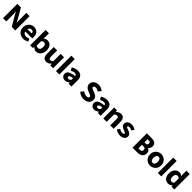

<svg xmlns="http://www.w3.org/2000/svg" viewBox="971 -3761 6768 6768"><g transform="rotate(45 4355.0 -377.5)"><path d="M98 -714H276L477 -367Q538 -260 559 -217Q552 -267 550 -326.5Q548 -386 548 -473V-714H710V0H533L328 -347Q276 -434 247 -498Q256 -441 258.5 -384.5Q261 -328 261 -243V0H98Z M822 -273Q822 -358 860 -423Q898 -488 960 -523.5Q1022 -559 1092 -559Q1171 -559 1225.5 -525Q1280 -491 1307.5 -431.5Q1335 -372 1335 -296Q1335 -249 1327 -223H984Q998 -162 1039.5 -138Q1081 -114 1134 -114Q1195 -114 1260 -149L1313 -49Q1269 -19 1215 -3Q1161 13 1111 13Q1029 13 963.5 -21.5Q898 -56 860 -120.5Q822 -185 822 -273ZM1191 -333Q1191 -377 1167 -404Q1143 -431 1095 -431Q1057 -431 1025.5 -408Q994 -385 983 -333Z M1602 -58H1598L1584 0H1452V-768H1621V-581L1616 -500Q1650 -529 1690 -544Q1730 -559 1769 -559Q1837 -559 1887 -524.5Q1937 -490 1964 -427.5Q1991 -365 1991 -282Q1991 -192 1957.5 -125Q1924 -58 1869.5 -22.5Q1815 13 1752 13Q1714 13 1675 -5.5Q1636 -24 1602 -58ZM1820 -279Q1820 -422 1720 -422Q1668 -422 1621 -375V-157Q1662 -124 1712 -124Q1760 -124 1790 -162.5Q1820 -201 1820 -279Z M2083 -207V-545H2252V-230Q2252 -173 2268.5 -151.5Q2285 -130 2323 -130Q2354 -130 2376.5 -142.5Q2399 -155 2425 -186V-545H2594V0H2457L2444 -75H2439Q2401 -32 2358.5 -9.5Q2316 13 2261 13Q2171 13 2127 -44.5Q2083 -102 2083 -207Z M2736 -768H2906V0H2736Z M3016 -151Q3016 -238 3093 -286.5Q3170 -335 3339 -351Q3336 -387 3314.5 -406Q3293 -425 3248 -425Q3214 -425 3177.5 -414Q3141 -403 3096 -379L3036 -486Q3154 -559 3280 -559Q3391 -559 3449 -497Q3507 -435 3507 -309V0H3370L3358 -56H3354Q3271 13 3187 13Q3137 13 3098 -9Q3059 -31 3037.5 -68.5Q3016 -106 3016 -151ZM3339 -161V-251Q3252 -240 3215 -218.5Q3178 -197 3178 -165Q3178 -142 3196 -129Q3214 -116 3244 -116Q3270 -116 3291 -126.5Q3312 -137 3339 -161Z M3856 -91 3945 -200Q3981 -168 4029.5 -150Q4078 -132 4126 -132Q4173 -132 4197 -149Q4221 -166 4221 -197Q4221 -217 4209 -230.5Q4197 -244 4181.5 -251.5Q4166 -259 4121 -278L4028 -316Q3965 -342 3924 -391.5Q3883 -441 3883 -513Q3883 -572 3916 -621.5Q3949 -671 4008 -699.5Q4067 -728 4141 -728Q4205 -728 4265.5 -705Q4326 -682 4372 -639L4285 -530Q4209 -583 4141 -583Q4101 -583 4077.5 -567Q4054 -551 4054 -523Q4054 -503 4067.5 -489.5Q4081 -476 4100 -467Q4119 -458 4162 -441L4253 -405Q4321 -378 4357 -331Q4393 -284 4393 -210Q4393 -150 4360.5 -99Q4328 -48 4266.5 -17.5Q4205 13 4121 13Q4046 13 3978 -13Q3910 -39 3856 -91Z M4474 -151Q4474 -238 4551 -286.5Q4628 -335 4797 -351Q4794 -387 4772.5 -406Q4751 -425 4706 -425Q4672 -425 4635.5 -414Q4599 -403 4554 -379L4494 -486Q4612 -559 4738 -559Q4849 -559 4907 -497Q4965 -435 4965 -309V0H4828L4816 -56H4812Q4729 13 4645 13Q4595 13 4556 -9Q4517 -31 4495.5 -68.5Q4474 -106 4474 -151ZM4797 -161V-251Q4710 -240 4673 -218.5Q4636 -197 4636 -165Q4636 -142 4654 -129Q4672 -116 4702 -116Q4728 -116 4749 -126.5Q4770 -137 4797 -161Z M5095 -545H5234L5245 -477H5250Q5294 -516 5338 -537.5Q5382 -559 5433 -559Q5523 -559 5566.5 -501Q5610 -443 5610 -338V0H5443V-317Q5443 -372 5426 -394Q5409 -416 5371 -416Q5341 -416 5318.5 -404Q5296 -392 5265 -365V0H5095Z M5710 -69 5781 -162Q5849 -111 5933 -111Q5970 -111 5988 -122Q6006 -133 6006 -153Q6006 -169 5991 -181Q5976 -193 5958 -200.5Q5940 -208 5893 -224Q5826 -247 5784 -287Q5742 -327 5742 -387Q5742 -438 5769 -477Q5796 -516 5845.5 -537.5Q5895 -559 5960 -559Q6019 -559 6071 -540Q6123 -521 6161 -489L6089 -396Q6032 -435 5966 -435Q5933 -435 5916 -424Q5899 -413 5899 -394Q5899 -374 5922.5 -361Q5946 -348 6006 -330Q6164 -281 6164 -163Q6164 -113 6136.5 -73Q6109 -33 6056 -10Q6003 13 5929 13Q5870 13 5810.5 -9Q5751 -31 5710 -69Z M6553 -714H6783Q7024 -714 7024 -537Q7024 -483 7002.5 -441.5Q6981 -400 6943 -383V-379Q6996 -364 7025 -321.5Q7054 -279 7054 -221Q7054 -111 6984 -55.5Q6914 0 6802 0H6553ZM6892 -222Q6892 -266 6867.5 -286Q6843 -306 6791 -306H6719V-130H6791Q6892 -130 6892 -222ZM6862 -512Q6862 -551 6842 -568Q6822 -585 6778 -585H6719V-430H6779Q6821 -430 6841.5 -451.5Q6862 -473 6862 -512Z M7155 -273Q7155 -360 7193.5 -425Q7232 -490 7295.5 -524.5Q7359 -559 7432 -559Q7506 -559 7570 -524.5Q7634 -490 7672.5 -425Q7711 -360 7711 -273Q7711 -186 7672.5 -121Q7634 -56 7570 -21.5Q7506 13 7432 13Q7359 13 7295.5 -21.5Q7232 -56 7193.5 -121Q7155 -186 7155 -273ZM7538 -273Q7538 -343 7511.5 -383Q7485 -423 7432 -423Q7381 -423 7354.5 -383Q7328 -343 7328 -273Q7328 -203 7354.5 -162Q7381 -121 7432 -121Q7484 -121 7511 -162Q7538 -203 7538 -273Z M7815 -768H7985V0H7815Z M8098 -273Q8098 -359 8131.5 -424Q8165 -489 8219.5 -524Q8274 -559 8335 -559Q8378 -559 8410.5 -544.5Q8443 -530 8475 -502L8470 -584V-768H8638V0H8500L8489 -54H8485Q8452 -23 8411.5 -5Q8371 13 8331 13Q8261 13 8208 -21.5Q8155 -56 8126.5 -121Q8098 -186 8098 -273ZM8470 -171V-388Q8429 -422 8374 -422Q8329 -422 8300 -384Q8271 -346 8271 -275Q8271 -199 8298 -161.5Q8325 -124 8376 -124Q8404 -124 8427 -135Q8450 -146 8470 -171Z"/></g></svg>

Font: Nebula Sans Bold
Style: Regular
Weight: 700
Designer: Paul D. Hunt for Adobe (as Source Sans)
Foundry: Nebula Entertainment & Broadcasting LLC
Version: Version 1.010